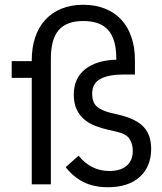

<svg xmlns="http://www.w3.org/2000/svg" viewBox="-20 -772 680 804"><path d="M613 -149Q613 -74 565 -31Q517 12 432 12Q372 12 329 -10Q286 -32 255 -72L309 -120Q361 -56 438 -56Q485 -56 510.5 -78Q536 -100 536 -140Q536 -170 522 -191Q508 -212 466 -221L435 -228Q404 -235 377.5 -245.5Q351 -256 331.5 -273Q312 -290 300.5 -315Q289 -340 289 -376Q289 -445 337 -482.5Q385 -520 467 -522V-527Q467 -607 433.5 -645.5Q400 -684 329 -684Q258 -684 225.5 -645.5Q193 -607 193 -527V0H113V-446H29V-516H113V-521Q113 -573 127.5 -616Q142 -659 169.5 -689Q197 -719 237 -735.5Q277 -752 329 -752Q380 -752 420.5 -735.5Q461 -719 488.5 -689Q516 -659 530.5 -616Q545 -573 545 -521V-460H498Q435 -460 400.5 -441.5Q366 -423 366 -380Q366 -342 386.5 -325Q407 -308 445 -299L475 -292Q549 -275 581 -241Q613 -207 613 -149Z"/></svg>

Font: IBM Plex Sans Arabic
Style: Regular
Weight: 400
Designer: Mike Abbink, Paul van der Laan, Pieter van Rosmalen, Wael Morcos, Khajak Apelian
Foundry: Bold Monday
Version: Version 1.005